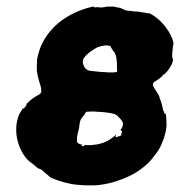

<svg xmlns="http://www.w3.org/2000/svg" viewBox="-20 -509 587 581"><path d="M257 -488Q263 -490 263 -489Q264 -486 272 -487Q276 -488 276 -487.5Q276 -487 283 -486.5Q290 -486 292 -487H294L304 -489H325L329 -488Q334 -487 335 -486.5Q336 -486 339 -486Q342 -486 342.5 -485.5Q343 -485 344 -485Q345 -485 347.5 -483.5Q350 -482 353 -481Q356 -480 358 -479Q363 -476 374 -476Q380 -475 386 -474.5Q392 -474 395.5 -474Q399 -474 403 -473Q407 -472 409 -472Q411 -472 412.5 -471.5Q414 -471 417 -471Q420 -471 421 -470Q426 -468 429 -469Q430 -470 436 -467Q457 -455 472 -438Q479 -431 484 -423Q499 -403 504 -383Q506 -375 504 -372Q503 -370 503 -365.5Q503 -361 502 -355.5Q501 -350 501 -346Q501 -342 501.5 -336Q502 -330 502.5 -330Q503 -330 503 -330H504Q504 -328 503 -324Q502 -320 500 -315Q492 -299 483 -290Q478 -284 476 -284Q475 -284 474 -283Q470 -276 453 -265Q446 -261 444 -258Q442 -256 443 -250Q446 -243 456 -228Q462 -219 463 -214Q463 -211 467 -202Q471 -191 472 -183Q474 -172 475 -173Q476 -173 476 -171Q477 -165 479 -165Q480 -165 480.5 -165.5Q481 -166 481.5 -164Q482 -162 482.5 -158Q483 -154 483.5 -146Q484 -138 484 -129Q483 -116 480 -105Q477 -92 471 -78Q465 -62 455 -48Q442 -30 430 -17Q413 -1 393 12Q367 28 333 39Q310 47 279 51Q269 52 252 52Q235 52 225.5 51Q216 50 212.5 50Q209 50 204 49Q199 48 197 48Q191 47 175 43Q153 37 137 30Q129 26 127.5 23.5Q126 21 121 18Q116 14 112 10Q107 4 97 1Q92 -1 83 -10Q78 -14 73 -17.5Q68 -21 65 -24Q48 -41 38 -68Q29 -92 29 -116.5Q29 -141 38 -163L49 -181Q49 -180 50 -180Q51 -180 55 -184Q61 -191 60 -193Q60 -195 67 -201Q77 -211 93 -220Q101 -224 102 -226Q105 -228 105 -234Q105 -244 99 -261Q94 -277 92 -292Q91 -297 91.5 -310Q92 -323 92 -328Q94 -341 99 -356Q110 -390 135 -418Q161 -448 201 -468Q213 -474 227 -479Q243 -485 257 -488ZM294 -371Q281 -369 271 -364Q261 -358 250 -350Q239 -341 234 -334Q227 -323 234 -309Q238 -300 247 -296Q254 -294 269 -293Q277 -292 288 -291Q299 -291 306 -290Q323 -289 332 -291Q336 -292 334 -299Q334 -303 334 -307Q334 -330 330 -343Q328 -349 323 -355Q319 -359 318 -362Q315 -369 312.5 -370Q310 -371 304 -371.5Q298 -372 294 -371ZM271 -171Q267 -172 256.5 -171.5Q246 -171 244 -171Q242 -171 240 -169.5Q238 -168 235 -161Q233 -159 229 -154Q223 -148 221 -135Q220 -122 215 -104Q213 -97 213 -89.5Q213 -82 213 -80Q216 -74 225 -72Q230 -71 229 -70.5Q228 -70 227 -70Q226 -70 226 -69Q227 -68 230.5 -67Q234 -66 235 -67Q236 -68 235 -69L234 -70Q235 -70 242 -70Q256 -69 273 -72Q303 -77 326 -97L331 -101V-99Q330 -97 329.5 -95.5Q329 -94 330 -94Q333 -93 337 -96L340 -97Q339 -96 340 -96Q345 -98 347 -100Q349 -104 347 -104Q346 -104 348 -106Q349 -108 349 -110.5Q349 -113 347 -114Q346 -114 345 -115Q344 -115 345 -116Q349 -121 351 -127Q353 -134 351 -140Q347 -147 338 -156Q333 -161 329 -163Q320 -167 289 -170Q276 -171 271 -171Z"/></svg>

Font: TT2020 Style B
Style: Italic
Weight: 400
Italic angle: -15°
Version: Version 0.2.000